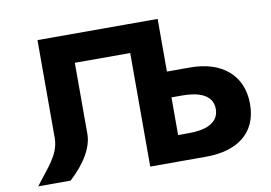

<svg xmlns="http://www.w3.org/2000/svg" viewBox="-84 -962 1552 1099"><g transform="rotate(-10 691.5 -412.5)"><path d="M893 -369H957.1C1046.7 -369 1131.4 -344 1131.4 -260C1131.4 -175 1046.7 -150 957.1 -150H893ZM382.6 -253V-660H704.5V0H705H892.5H1029.7C1208.4 0 1329.4 -83 1329.4 -254C1329.4 -424 1208.4 -519 1029.7 -519H893V-825H892.5H705H704.5H382.6H194.6V-253C191.6 -157 127.6 -99 53.6 0H241.6C331.6 -82 385.1 -172 382.6 -253Z"/></g></svg>

Font: Hussar
Style: BdSuprExt
Weight: 700
Foundry: Cannot Into Space Fonts
Version: Version 2.00